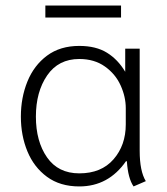

<svg xmlns="http://www.w3.org/2000/svg" viewBox="-20 -660 599 690"><path d="M55 -241Q55 -309 78.5 -367Q102 -425 149 -460Q196 -495 265 -495Q325 -495 364.5 -470.5Q404 -446 430 -402V-485H482V-118Q482 -45 504 -9L460 10Q440 -19 436 -80L433 -81Q370 10 265 10Q196 10 149 -24.5Q102 -59 78.5 -116Q55 -173 55 -241ZM432 -213V-271Q432 -312 413.5 -353Q395 -394 357 -421Q319 -448 265 -448Q190 -448 149.5 -389Q109 -330 109 -241Q109 -152 149 -94.5Q189 -37 265 -37Q344 -37 388 -87.5Q432 -138 432 -213ZM143 -640H415V-597H143Z"/></svg>

Font: Niramit ExtraLight
Style: Regular
Weight: 200
Designer: Katatrad Aksorn Co.,Ltd.
Foundry: Cadson Demak Co.,Ltd.
Version: Version 1.000; ttfautohint (v1.6)